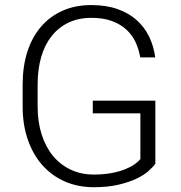

<svg xmlns="http://www.w3.org/2000/svg" viewBox="-20 -741 724 770"><path d="M603 -84.5Q593.8 -71.3 575 -54.7Q556.2 -38.1 526.1 -23.9Q496.1 -9.8 453.9 0Q411.6 9.8 356 9.8Q293 9.8 240.7 -12.9Q188.5 -35.6 150.6 -77.9Q112.8 -120.1 91.8 -180.2Q70.8 -240.2 70.8 -314.9V-401.4Q70.8 -474.6 89.8 -533.7Q108.9 -592.8 144.8 -634.3Q180.7 -675.8 231.4 -698.2Q282.2 -720.7 346.2 -720.7Q405.3 -720.7 450.7 -704.8Q496.1 -689 527.8 -660.6Q559.6 -632.3 578.1 -594Q596.7 -555.7 602.5 -510.7H542.5Q537.1 -542.5 523.9 -571.3Q510.7 -600.1 487.3 -621.8Q463.9 -643.6 429.4 -656.5Q395 -669.4 346.7 -669.4Q294.4 -669.4 254.4 -650.1Q214.4 -630.9 186.8 -595.9Q159.2 -561 145 -511.7Q130.9 -462.4 130.9 -402.3V-314.9Q130.9 -252.4 147 -201.9Q163.1 -151.4 192.6 -115.7Q222.2 -80.1 263.7 -60.5Q305.2 -41 356 -41Q397 -41 428.2 -47.1Q459.5 -53.2 482.4 -62.5Q505.4 -71.8 520.3 -82.5Q535.2 -93.3 543 -103V-286.6H352.1V-337.4H603Z"/></svg>

Font: Melbourne
Style: Light
Weight: 300
Designer: Google
Version: Version 2.000980; 2014